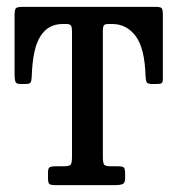

<svg xmlns="http://www.w3.org/2000/svg" viewBox="-20 -540 518 560"><path d="M120 -20.5V-37.5Q120 -49.5 125 -52.2Q130 -55 141 -55H165.5Q181.5 -55 185.8 -59.5Q190 -64 190 -82.5V-447.5Q190 -462 186.5 -466Q183 -470 173 -470H162.5Q120.5 -470 97.8 -434.2Q75 -398.5 72.5 -315.5Q72 -304 69.2 -299.5Q66.5 -295 53.5 -295H39.5Q27 -295 24.8 -302.2Q22.5 -309.5 22.5 -320.5V-493.5Q22.5 -511 26 -515.5Q29.5 -520 46.5 -520H434Q448.5 -520 451.8 -515.8Q455 -511.5 455 -496.5V-310.5Q455 -299.5 451.2 -297.2Q447.5 -295 436 -295H424Q410 -295 407.5 -300.8Q405 -306.5 404.5 -318.5Q402 -400 375.5 -435Q349 -470 307.5 -470H295.5Q286 -470 283 -466Q280 -462 280 -448.5V-83.5Q280 -64.5 283.8 -59.8Q287.5 -55 302 -55H324Q339 -55 342 -50.5Q345 -46 345 -30.5V-21Q345 -6 337.2 -3Q329.5 0 316 0H143Q128.5 0 124.2 -3.2Q120 -6.5 120 -20.5Z"/></svg>

Font: Besley* Narrow
Style: Regular
Weight: 400
Width: 4
Designer: Owen Earl
Foundry: indestructible type*
Version: Version 3.000; ttfautohint (v1.8.3)